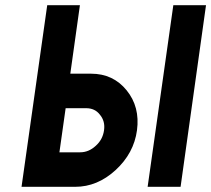

<svg xmlns="http://www.w3.org/2000/svg" viewBox="-20 -720 814 740"><path d="M162 -700 63 0H190H270Q355 0 425 -64Q496 -129 508 -218Q520 -308 468 -372Q416 -436 331 -436H251L288 -700ZM648 -700 549 0H676L774 -700ZM233 -303H312Q346 -303 365 -278Q386 -253 381 -218Q376 -182 349 -158Q322 -133 289 -133H209Z"/></svg>

Font: Unageo
Style: Bold-Italic
Weight: 700
Designer: Richard Sepsi
Foundry: Richard Sepsi
Version: Version 2.000